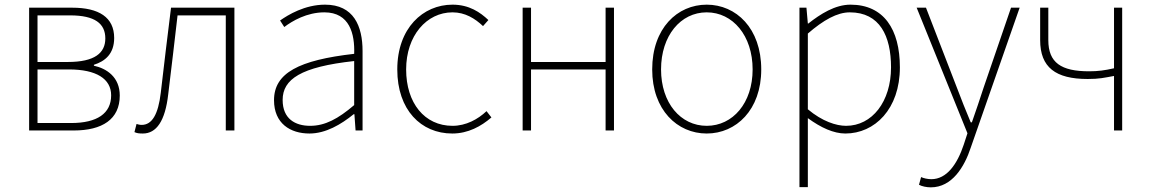

<svg xmlns="http://www.w3.org/2000/svg" viewBox="-20 -560 4941 824"><path d="M105 0H296C419 0 494 -48 494 -150C494 -229 438 -266 383 -278V-282C431 -297 470 -329 470 -397C470 -486 404 -527 290 -527H105ZM141 -262H276C393 -262 457 -222 457 -151C457 -73 397 -32 285 -32H141ZM281 -494C387 -494 432 -459 432 -395C432 -333 387 -294 271 -294H141V-494Z M593 13C651 13 689 -40 702 -156C716 -270 729 -381 742 -494H949V0H986V-527H714C699 -405 684 -285 670 -162C659 -68 632 -24 588 -24C579 -24 573 -26 566 -28L557 7C568 12 577 13 593 13Z M1308 13C1378 13 1444 -26 1498 -70H1501L1506 0H1536V-341C1536 -448 1498 -540 1375 -540C1288 -540 1216 -496 1182 -472L1200 -444C1234 -470 1297 -507 1372 -507C1481 -507 1503 -414 1500 -329C1263 -302 1156 -247 1156 -130C1156 -30 1226 13 1308 13ZM1311 -20C1247 -20 1193 -50 1193 -131C1193 -220 1271 -273 1500 -298V-109C1431 -50 1375 -20 1311 -20Z M1921 13C1989 13 2045 -18 2089 -56L2068 -83C2031 -48 1980 -20 1922 -20C1802 -20 1723 -118 1723 -262C1723 -407 1811 -507 1922 -507C1976 -507 2018 -481 2053 -448L2076 -474C2041 -507 1994 -540 1922 -540C1795 -540 1685 -439 1685 -262C1685 -88 1787 13 1921 13Z M2223 -527V0H2259V-262H2579V0H2615V-527H2579V-294H2259V-527Z M3013 13C3139 13 3247 -88 3247 -262C3247 -439 3139 -540 3013 -540C2887 -540 2779 -439 2779 -262C2779 -88 2887 13 3013 13ZM3013 -20C2901 -20 2817 -118 2817 -262C2817 -407 2901 -507 3013 -507C3125 -507 3210 -407 3210 -262C3210 -118 3125 -20 3013 -20Z M3411 -527V243H3447V-53C3503 -12 3558 13 3608 13C3734 13 3842 -92 3842 -271C3842 -434 3773 -540 3630 -540C3564 -540 3501 -500 3449 -459H3447L3441 -527ZM3627 -507C3756 -507 3804 -405 3804 -271C3804 -124 3723 -20 3611 -20C3569 -20 3509 -39 3447 -91V-416C3514 -474 3573 -507 3627 -507Z M3914 -527 4132 12 4116 61C4088 145 4043 209 3977 209C3961 209 3944 205 3933 200L3924 233C3937 240 3957 244 3975 244C4066 244 4119 156 4146 74L4356 -527H4319L4201 -183C4186 -138 4168 -82 4151 -35H4146C4126 -82 4104 -138 4087 -183L3954 -527Z M4444 -527V-388C4444 -271 4510 -221 4648 -221C4698 -221 4717 -226 4761 -234V0H4796V-527H4761V-267C4722 -258 4692 -254 4654 -254C4534 -254 4479 -291 4479 -388V-527Z"/></svg>

Font: Kinto Sans Thin
Style: Regular
Weight: 100
Designer: Authors: Ryoko NISHIZUKA  (kana & ideographs); Paul D. Hunt (Latin, Greek & Cyrillic); Wenlong ZHANG  (bopomofo); Sandol
Foundry: Adobe Systems Incorporated, ookami Inc.
Version: Version 0.001